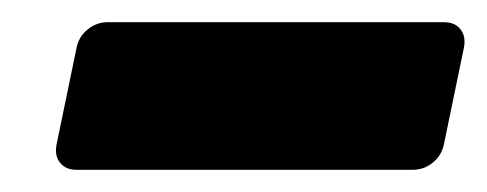

<svg xmlns="http://www.w3.org/2000/svg" viewBox="-20 -753 439 173"><path d="M49 -600Q39 -600 34 -606.5Q29 -613 31 -623L49 -710Q51 -720 59 -726.5Q67 -733 77 -733H380Q390 -733 395 -726.5Q400 -720 398 -710L380 -623Q378 -613 370 -606.5Q362 -600 352 -600Z"/></svg>

Font: Rubik Light ExtraBold
Style: Italic
Weight: 800
Italic angle: -12°
Version: Version 2.104